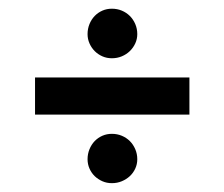

<svg xmlns="http://www.w3.org/2000/svg" viewBox="-20 -515 513 439"><path d="M180.2 -437Q180.2 -449.2 184.6 -460Q189 -470.7 196.5 -478.5Q204.1 -486.3 214.1 -490.7Q224.1 -495.1 235.8 -495.1Q248 -495.1 258.5 -490.7Q269 -486.3 276.9 -478.5Q284.7 -470.7 289.3 -460Q293.9 -449.2 293.9 -437Q293.9 -425.8 289.3 -415.8Q284.7 -405.8 276.9 -398.2Q269 -390.6 258.5 -386.2Q248 -381.8 235.8 -381.8Q224.1 -381.8 214.1 -386.2Q204.1 -390.6 196.5 -398.2Q189 -405.8 184.6 -415.8Q180.2 -425.8 180.2 -437ZM60.1 -337.9H413.1V-252.9H60.1ZM180.2 -150.9Q180.2 -163.1 184.6 -173.8Q189 -184.6 196.5 -192.4Q204.1 -200.2 214.1 -204.6Q224.1 -209 235.8 -209Q248 -209 258.5 -204.6Q269 -200.2 276.9 -192.4Q284.7 -184.6 289.3 -173.8Q293.9 -163.1 293.9 -150.9Q293.9 -139.6 289.3 -129.6Q284.7 -119.6 276.9 -112.3Q269 -105 258.5 -100.6Q248 -96.2 235.8 -96.2Q224.1 -96.2 214.1 -100.6Q204.1 -105 196.5 -112.3Q189 -119.6 184.6 -129.6Q180.2 -139.6 180.2 -150.9Z"/></svg>

Font: Berkshire Swash
Style: Regular
Weight: 700
Designer: Astigmatic (AOETI)
Foundry: Astigmatic (AOETI)
Version: Version 1.000